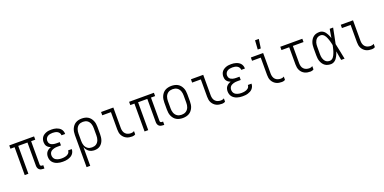

<svg xmlns="http://www.w3.org/2000/svg" viewBox="-10 -1774 6020 3011"><g transform="rotate(-20 3000.0 -268.0)"><path d="M438 8H418Q400 8 382.5 3.5Q365 -1 352 -13Q339 -25 333 -42Q327 -59 327 -77V-465H173V0H112V-465H43V-520H457V-465H388V-77Q388 -71 389.5 -65Q391 -59 395.5 -55Q400 -51 406 -49Q412 -47 418 -47H438Z M747 8Q724 8 700.5 5Q677 2 654.5 -5.5Q632 -13 612 -26Q592 -39 577.5 -57.5Q563 -76 556.5 -99Q550 -122 550 -146Q550 -167 556 -188Q562 -209 575.5 -225.5Q589 -242 607.5 -253.5Q626 -265 647 -271Q629 -278 613.5 -288.5Q598 -299 586.5 -314Q575 -329 570.5 -347.5Q566 -366 566 -384Q566 -406 572 -427.5Q578 -449 591 -466.5Q604 -484 622.5 -496Q641 -508 661.5 -515.5Q682 -523 703.5 -525.5Q725 -528 747 -528Q768 -528 789 -525.5Q810 -523 830 -516.5Q850 -510 868.5 -499Q887 -488 900.5 -472Q914 -456 921 -435.5Q928 -415 928 -394V-389H867V-392Q867 -412 855 -429.5Q843 -447 825.5 -456.5Q808 -466 787.5 -469.5Q767 -473 747 -473Q726 -473 705 -469Q684 -465 666 -454Q648 -443 637.5 -424Q627 -405 627 -383Q627 -369 631.5 -355.5Q636 -342 645.5 -331.5Q655 -321 667.5 -314.5Q680 -308 694 -304.5Q708 -301 722 -299.5Q736 -298 750 -298H805V-243H750Q734 -243 718 -241.5Q702 -240 687 -235.5Q672 -231 657.5 -224Q643 -217 632 -205.5Q621 -194 616 -178.5Q611 -163 611 -147Q611 -131 616 -115.5Q621 -100 631 -88Q641 -76 655 -68Q669 -60 684.5 -55.5Q700 -51 715.5 -49Q731 -47 747 -47Q762 -47 776.5 -48.5Q791 -50 805.5 -53Q820 -56 833.5 -62Q847 -68 858.5 -77.5Q870 -87 876.5 -100.5Q883 -114 883 -129V-131H944V-128Q944 -105 935.5 -84Q927 -63 912 -46.5Q897 -30 877 -19.5Q857 -9 835.5 -2.5Q814 4 791.5 6Q769 8 747 8Z M1066 215V-320Q1066 -347 1070 -373Q1074 -399 1084.5 -423.5Q1095 -448 1112 -469Q1129 -490 1152 -503.5Q1175 -517 1201 -522.5Q1227 -528 1254 -528Q1281 -528 1307 -522.5Q1333 -517 1356 -503.5Q1379 -490 1396 -469Q1413 -448 1423.5 -423.5Q1434 -399 1438 -373Q1442 -347 1442 -320V-200Q1442 -175 1439 -150Q1436 -125 1428 -101Q1420 -77 1405.5 -56Q1391 -35 1371 -20Q1351 -5 1326.5 1.5Q1302 8 1277 8Q1252 8 1227.5 1.5Q1203 -5 1183.5 -19.5Q1164 -34 1149.5 -54.5Q1135 -75 1127 -98V215ZM1254 -47Q1273 -47 1291.5 -51.5Q1310 -56 1325.5 -66.5Q1341 -77 1352 -92.5Q1363 -108 1369.5 -126Q1376 -144 1378.5 -162.5Q1381 -181 1381 -200V-320Q1381 -339 1378.5 -357.5Q1376 -376 1369.5 -394Q1363 -412 1352 -427.5Q1341 -443 1325.5 -453.5Q1310 -464 1291.5 -468.5Q1273 -473 1254 -473Q1235 -473 1216.5 -468.5Q1198 -464 1182.5 -453.5Q1167 -443 1156 -427.5Q1145 -412 1138.5 -394Q1132 -376 1129.5 -357.5Q1127 -339 1127 -320V-200Q1127 -181 1129.5 -162.5Q1132 -144 1138.5 -126Q1145 -108 1156 -93Q1167 -78 1182.5 -67Q1198 -56 1216.5 -51.5Q1235 -47 1254 -47Z M1905 8Q1880 8 1855.5 4Q1831 0 1809 -11Q1787 -22 1769 -40Q1751 -58 1739.5 -80Q1728 -102 1724 -126.5Q1720 -151 1720 -176V-465H1575V-520H1780V-176Q1780 -150 1787.5 -125Q1795 -100 1812.5 -81.5Q1830 -63 1855 -55Q1880 -47 1905 -47Q1919 -47 1933 -51Q1947 -55 1958 -63V-8Q1947 0 1933 4Q1919 8 1905 8Z M2438 8H2418Q2400 8 2382.5 3.5Q2365 -1 2352 -13Q2339 -25 2333 -42Q2327 -59 2327 -77V-465H2173V0H2112V-465H2043V-520H2457V-465H2388V-77Q2388 -71 2389.5 -65Q2391 -59 2395.5 -55Q2400 -51 2406 -49Q2412 -47 2418 -47H2438Z M2750 8Q2723 8 2696.5 2.5Q2670 -3 2646.5 -16Q2623 -29 2605.5 -50Q2588 -71 2577 -95.5Q2566 -120 2562 -146.5Q2558 -173 2558 -200V-320Q2558 -347 2562 -373.5Q2566 -400 2577 -424.5Q2588 -449 2605.5 -470Q2623 -491 2646.5 -504Q2670 -517 2696.5 -522.5Q2723 -528 2750 -528Q2777 -528 2803.5 -522.5Q2830 -517 2853.5 -504Q2877 -491 2894.5 -470Q2912 -449 2923 -424.5Q2934 -400 2938 -373.5Q2942 -347 2942 -320V-200Q2942 -173 2938 -146.5Q2934 -120 2923 -95.5Q2912 -71 2894.5 -50Q2877 -29 2853.5 -16Q2830 -3 2803.5 2.5Q2777 8 2750 8ZM2750 -47Q2769 -47 2788 -51.5Q2807 -56 2823 -66.5Q2839 -77 2850.5 -92Q2862 -107 2869 -125Q2876 -143 2878.5 -162Q2881 -181 2881 -200V-320Q2881 -339 2878.5 -358Q2876 -377 2869 -395Q2862 -413 2850.5 -428Q2839 -443 2823 -453.5Q2807 -464 2788 -468.5Q2769 -473 2750 -473Q2731 -473 2712 -468.5Q2693 -464 2677 -453.5Q2661 -443 2649.5 -428Q2638 -413 2631 -395Q2624 -377 2621.5 -358Q2619 -339 2619 -320V-200Q2619 -181 2621.5 -162Q2624 -143 2631 -125Q2638 -107 2649.5 -92Q2661 -77 2677 -66.5Q2693 -56 2712 -51.5Q2731 -47 2750 -47Z M3405 8Q3380 8 3355.5 4Q3331 0 3309 -11Q3287 -22 3269 -40Q3251 -58 3239.5 -80Q3228 -102 3224 -126.5Q3220 -151 3220 -176V-465H3075V-520H3280V-176Q3280 -150 3287.5 -125Q3295 -100 3312.5 -81.5Q3330 -63 3355 -55Q3380 -47 3405 -47Q3419 -47 3433 -51Q3447 -55 3458 -63V-8Q3447 0 3433 4Q3419 8 3405 8Z M3747 8Q3724 8 3700.5 5Q3677 2 3654.5 -5.5Q3632 -13 3612 -26Q3592 -39 3577.5 -57.5Q3563 -76 3556.5 -99Q3550 -122 3550 -146Q3550 -167 3556 -188Q3562 -209 3575.5 -225.5Q3589 -242 3607.5 -253.5Q3626 -265 3647 -271Q3629 -278 3613.5 -288.5Q3598 -299 3586.5 -314Q3575 -329 3570.5 -347.5Q3566 -366 3566 -384Q3566 -406 3572 -427.5Q3578 -449 3591 -466.5Q3604 -484 3622.5 -496Q3641 -508 3661.5 -515.5Q3682 -523 3703.5 -525.5Q3725 -528 3747 -528Q3768 -528 3789 -525.5Q3810 -523 3830 -516.5Q3850 -510 3868.5 -499Q3887 -488 3900.5 -472Q3914 -456 3921 -435.5Q3928 -415 3928 -394V-389H3867V-392Q3867 -412 3855 -429.5Q3843 -447 3825.5 -456.5Q3808 -466 3787.5 -469.5Q3767 -473 3747 -473Q3726 -473 3705 -469Q3684 -465 3666 -454Q3648 -443 3637.5 -424Q3627 -405 3627 -383Q3627 -369 3631.5 -355.5Q3636 -342 3645.5 -331.5Q3655 -321 3667.5 -314.5Q3680 -308 3694 -304.5Q3708 -301 3722 -299.5Q3736 -298 3750 -298H3805V-243H3750Q3734 -243 3718 -241.5Q3702 -240 3687 -235.5Q3672 -231 3657.5 -224Q3643 -217 3632 -205.5Q3621 -194 3616 -178.5Q3611 -163 3611 -147Q3611 -131 3616 -115.5Q3621 -100 3631 -88Q3641 -76 3655 -68Q3669 -60 3684.5 -55.5Q3700 -51 3715.5 -49Q3731 -47 3747 -47Q3762 -47 3776.5 -48.5Q3791 -50 3805.5 -53Q3820 -56 3833.5 -62Q3847 -68 3858.5 -77.5Q3870 -87 3876.5 -100.5Q3883 -114 3883 -129V-131H3944V-128Q3944 -105 3935.5 -84Q3927 -63 3912 -46.5Q3897 -30 3877 -19.5Q3857 -9 3835.5 -2.5Q3814 4 3791.5 6Q3769 8 3747 8Z M4405 8Q4380 8 4355.5 4Q4331 0 4309 -11Q4287 -22 4269 -40Q4251 -58 4239.5 -80Q4228 -102 4224 -126.5Q4220 -151 4220 -176V-465H4075V-520H4280V-176Q4280 -150 4287.5 -125Q4295 -100 4312.5 -81.5Q4330 -63 4355 -55Q4380 -47 4405 -47Q4419 -47 4433 -51Q4447 -55 4458 -63V-8Q4447 0 4433 4Q4419 8 4405 8ZM4219 -600 4229 -751H4292L4270 -600Z M4881 8Q4856 8 4831.5 4Q4807 0 4784.5 -11Q4762 -22 4744 -40Q4726 -58 4715 -80Q4704 -102 4699.5 -126.5Q4695 -151 4695 -176V-465H4566V-520H4934V-465H4756V-176Q4756 -150 4763 -125Q4770 -100 4788 -81.5Q4806 -63 4830.5 -55Q4855 -47 4881 -47Q4895 -47 4908.5 -51Q4922 -55 4934 -63V-8Q4922 0 4908.5 4Q4895 8 4881 8Z M5221 8Q5195 8 5170 2Q5145 -4 5124 -19Q5103 -34 5088.5 -55Q5074 -76 5065 -100Q5056 -124 5053 -149.5Q5050 -175 5050 -200V-320Q5050 -345 5053 -370.5Q5056 -396 5065 -420Q5074 -444 5088.5 -465Q5103 -486 5124 -501Q5145 -516 5170 -522Q5195 -528 5221 -528Q5240 -528 5258 -521.5Q5276 -515 5291 -503Q5306 -491 5317 -475.5Q5328 -460 5337 -443.5Q5346 -427 5353 -409.5Q5360 -392 5366 -374Q5372 -410 5378 -446.5Q5384 -483 5391 -520H5448Q5435 -456 5422.5 -391.5Q5410 -327 5396 -263Q5411 -198 5423.5 -132Q5436 -66 5450 0H5393Q5386 -38 5379.5 -76Q5373 -114 5367 -152Q5361 -134 5354 -116Q5347 -98 5338 -80.5Q5329 -63 5318 -47Q5307 -31 5292 -18.5Q5277 -6 5258.5 1Q5240 8 5221 8ZM5221 -47Q5237 -47 5252.5 -55Q5268 -63 5279 -76Q5290 -89 5297.5 -104Q5305 -119 5311.5 -134.5Q5318 -150 5323 -166Q5328 -182 5332 -198Q5336 -214 5340 -230.5Q5344 -247 5347 -264Q5344 -280 5340 -296Q5336 -312 5332 -327.5Q5328 -343 5322.5 -358.5Q5317 -374 5311 -389.5Q5305 -405 5297 -419.5Q5289 -434 5278 -446Q5267 -458 5252 -465.5Q5237 -473 5221 -473Q5203 -473 5185.5 -467.5Q5168 -462 5155 -450Q5142 -438 5133 -422.5Q5124 -407 5119 -390Q5114 -373 5112.5 -355.5Q5111 -338 5111 -320V-200Q5111 -182 5112.5 -164.5Q5114 -147 5119 -130Q5124 -113 5133 -97.5Q5142 -82 5155 -70Q5168 -58 5185.5 -52.5Q5203 -47 5221 -47Z M5905 8Q5880 8 5855.5 4Q5831 0 5809 -11Q5787 -22 5769 -40Q5751 -58 5739.5 -80Q5728 -102 5724 -126.5Q5720 -151 5720 -176V-465H5575V-520H5780V-176Q5780 -150 5787.5 -125Q5795 -100 5812.5 -81.5Q5830 -63 5855 -55Q5880 -47 5905 -47Q5919 -47 5933 -51Q5947 -55 5958 -63V-8Q5947 0 5933 4Q5919 8 5905 8Z"/></g></svg>

Font: Iosevka Term Curly Light
Style: Regular
Weight: 300
Designer: Belleve Invis
Foundry: Belleve Invis
Version: Version 32.3.0